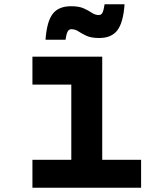

<svg xmlns="http://www.w3.org/2000/svg" viewBox="-20 -874 740 894"><path d="M131 -610H456V-130H637V0H131V-130H312V-480H131ZM192 -689Q198 -774 225.5 -809.5Q253 -845 311 -845Q348 -845 370 -835Q392 -825 407.5 -814.5Q423 -804 440 -804Q452 -804 457.5 -815.5Q463 -827 467 -854H560Q554 -769 526.5 -733Q499 -697 442 -697Q404 -697 382 -707.5Q360 -718 345 -728Q330 -738 312 -738Q301 -738 295 -727Q289 -716 285 -689Z"/></svg>

Font: Martian Mono SemiExpanded SemiBold
Style: Regular
Weight: 600
Monospace: yes
Version: Version 0.930